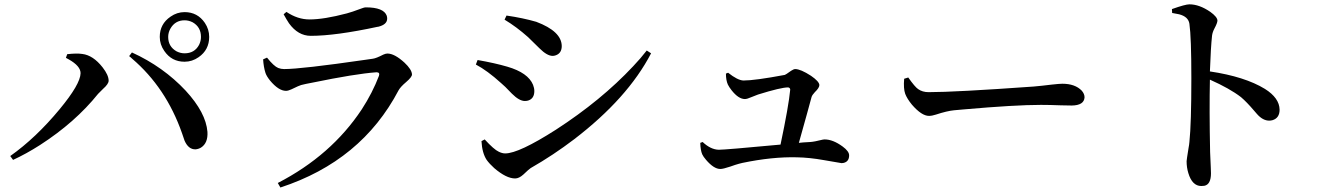

<svg xmlns="http://www.w3.org/2000/svg" viewBox="-20 -796 6020 869"><path d="M815.4 -516.6Q756.8 -516.6 723.6 -565.4Q703.1 -594.7 703.1 -628.9Q703.1 -687.5 752 -720.7Q781.2 -741.2 815.4 -741.2Q874 -741.2 907.2 -692.4Q926.8 -663.1 926.8 -628.9Q926.8 -570.3 878.9 -537.1Q849.6 -516.6 815.4 -516.6ZM815.4 -704.1Q772.5 -704.1 751 -666Q741.2 -648.4 741.2 -628.9Q741.2 -585 779.3 -563.5Q796.9 -554.7 815.4 -554.7Q860.4 -554.7 880.9 -592.8Q889.6 -610.4 889.6 -628.9Q889.6 -673.8 851.6 -695.3Q834 -704.1 815.4 -704.1ZM344.7 -464.8Q344.7 -497.1 291 -527.3Q284.2 -531.2 278.3 -534.2L284.2 -550.8Q328.1 -555.7 352.5 -551.8Q401.4 -545.9 444.3 -491.2Q471.7 -456.1 471.7 -430.7Q471.7 -416 446.3 -393.6Q430.7 -378.9 423.8 -371.1Q320.3 -242.2 161.1 -139.6Q98.6 -99.6 39.1 -72.3L26.4 -89.8Q142.6 -171.9 250 -301.8Q343.8 -415 344.7 -464.8ZM918.9 -199.2Q921.9 -148.4 889.6 -127.9Q877.9 -121.1 865.2 -120.1Q833 -119.1 815.4 -159.2Q810.5 -171.9 803.7 -193.4Q731.4 -399.4 578.1 -530.3Q571.3 -537.1 564.5 -542L577.1 -558.6Q718.8 -494.1 820.3 -385.7Q912.1 -286.1 918.9 -199.2Z M1181.6 -465.8Q1172.9 -493.2 1170.9 -527.3L1188.5 -535.2Q1219.7 -496.1 1239.3 -488.3Q1252 -483.4 1265.6 -483.4Q1343.8 -483.4 1633.8 -525.4Q1654.3 -528.3 1668 -530.3Q1682.6 -532.2 1714.8 -548.8Q1725.6 -553.7 1733.4 -553.7Q1765.6 -553.7 1810.5 -512.7Q1843.8 -481.4 1844.7 -459Q1844.7 -447.3 1818.4 -424.8Q1793 -403.3 1784.2 -387.7Q1616.2 -67.4 1249 52.7L1237.3 32.2Q1479.5 -92.8 1617.2 -300.8Q1666 -376 1695.3 -453.1Q1700.2 -468.8 1684.6 -468.8Q1683.6 -468.8 1682.6 -468.8Q1587.9 -461.9 1393.6 -421.9Q1361.3 -416 1342.8 -411.1Q1335 -409.2 1298.8 -391.6Q1284.2 -384.8 1274.4 -384.8Q1241.2 -384.8 1202.1 -431.6Q1186.5 -451.2 1181.6 -465.8ZM1732.4 -711.9Q1732.4 -684.6 1691.4 -674.8Q1690.4 -674.8 1689.5 -674.8Q1499 -633.8 1386.7 -633.8Q1329.1 -633.8 1288.1 -690.4Q1276.4 -708 1263.7 -731.4L1276.4 -742.2Q1327.1 -708 1380.9 -708Q1446.3 -708 1549.8 -735.4Q1569.3 -740.2 1619.1 -758.8Q1628.9 -762.7 1635.7 -762.7Q1716.8 -762.7 1730.5 -724.6Q1732.4 -717.8 1732.4 -711.9Z M2370.1 -627.9Q2317.4 -674.8 2263.7 -707L2272.5 -725.6Q2346.7 -714.8 2407.2 -697.3Q2521.5 -654.3 2522.5 -587.9Q2522.5 -555.7 2496.1 -545.9Q2488.3 -543 2481.4 -543Q2456.1 -543 2421.9 -577.1Q2380.9 -618.2 2370.1 -627.9ZM2266.6 -101.6Q2328.1 -101.6 2496.1 -209Q2701.2 -341.8 2845.7 -496.1Q2880.9 -533.2 2907.2 -567.4L2926.8 -554.7Q2821.3 -351.6 2579.1 -166Q2484.4 -93.8 2381.8 -35.2Q2375 -31.2 2348.6 -5.9Q2329.1 11.7 2311.5 11.7Q2271.5 11.7 2216.8 -35.2Q2195.3 -54.7 2182.6 -72.3Q2162.1 -103.5 2159.2 -157.2L2173.8 -165Q2215.8 -119.1 2237.3 -109.4Q2252.9 -101.6 2266.6 -101.6ZM2248 -419.9Q2185.5 -476.6 2133.8 -503.9L2141.6 -524.4Q2219.7 -510.7 2276.4 -494.1Q2370.1 -466.8 2392.6 -412.1Q2398.4 -397.5 2398.4 -383.8Q2398.4 -349.6 2370.1 -340.8Q2363.3 -338.9 2355.5 -338.9Q2330.1 -338.9 2296.9 -372.1Q2261.7 -409.2 2248 -419.9Z M3265.6 -462.9 3275.4 -466.8Q3318.4 -432.6 3344.7 -431.6Q3396.5 -431.6 3532.2 -457Q3536.1 -458 3560.5 -475.6Q3572.3 -483.4 3579.1 -483.4Q3603.5 -483.4 3650.4 -453.1Q3687.5 -427.7 3688.5 -411.1Q3688.5 -398.4 3668 -378.9Q3656.2 -366.2 3653.3 -357.4Q3648.4 -341.8 3632.8 -282.2Q3607.4 -190.4 3595.7 -149.4Q3610.4 -151.4 3647.5 -153.3Q3665 -154.3 3704.1 -164.1Q3709 -165 3711.9 -165Q3750 -165 3793.9 -132.8Q3823.2 -111.3 3823.2 -92.8Q3823.2 -64.5 3797.9 -58.6Q3793 -57.6 3789.1 -57.6Q3785.2 -57.6 3709 -71.3Q3643.6 -83 3586.9 -84Q3475.6 -86.9 3339.8 -58.6Q3331.1 -56.6 3324.2 -54.7Q3309.6 -50.8 3285.2 -42Q3252.9 -31.2 3240.2 -31.2Q3210.9 -31.2 3175.8 -72.3Q3163.1 -86.9 3158.2 -97.7Q3150.4 -116.2 3149.4 -149.4L3160.2 -153.3Q3196.3 -119.1 3233.4 -118.2Q3262.7 -118.2 3512.7 -141.6Q3549.8 -317.4 3556.6 -390.6Q3555.7 -399.4 3546.9 -400.4Q3514.6 -400.4 3411.1 -368.2Q3406.2 -366.2 3403.3 -365.2Q3394.5 -362.3 3380.9 -356.4Q3361.3 -347.7 3351.6 -347.7Q3322.3 -347.7 3291 -387.7Q3280.3 -401.4 3274.4 -413.1Q3265.6 -432.6 3265.6 -462.9Z M4072.3 -439.5 4090.8 -445.3Q4121.1 -402.3 4135.7 -392.6Q4155.3 -378.9 4182.6 -378.9Q4302.7 -378.9 4658.2 -404.3Q4692.4 -407.2 4740.2 -413.1Q4775.4 -417 4788.1 -417Q4845.7 -417 4876 -385.7Q4888.7 -371.1 4888.7 -355.5Q4886.7 -319.3 4831.1 -318.4Q4814.5 -318.4 4781.2 -319.3Q4729.5 -321.3 4691.4 -321.3Q4574.2 -321.3 4341.8 -300.8Q4314.5 -298.8 4297.9 -296.9Q4266.6 -293.9 4215.8 -277.3Q4198.2 -271.5 4184.6 -271.5Q4151.4 -271.5 4107.4 -322.3Q4085.9 -348.6 4077.1 -371.1Q4068.4 -395.5 4072.3 -439.5Z M5285.2 -737.3 5284.2 -754.9Q5344.7 -776.4 5363.3 -776.4Q5408.2 -776.4 5458 -742.2Q5489.3 -719.7 5490.2 -703.1Q5490.2 -692.4 5476.6 -667Q5467.8 -650.4 5465.8 -634.8Q5460 -582 5456.1 -472.7Q5614.3 -449.2 5705.1 -393.6Q5770.5 -352.5 5771.5 -299.8Q5771.5 -261.7 5739.3 -252Q5731.4 -250 5724.6 -250Q5695.3 -250 5668.9 -280.3Q5665 -285.2 5656.2 -294.9Q5623 -334 5596.7 -356.4Q5545.9 -395.5 5456.1 -435.5Q5453.1 -300.8 5457 -108.4Q5458 -79.1 5460 -39.1Q5460.9 -17.6 5460.9 -11.7Q5460.9 39.1 5430.7 44.9Q5423.8 45.9 5417 45.9Q5376 45.9 5358.4 -12.7Q5350.6 -38.1 5350.6 -66.4Q5350.6 -71.3 5359.4 -126Q5362.3 -140.6 5363.3 -153.3Q5372.1 -237.3 5372.1 -441.4Q5372.1 -627.9 5363.3 -688.5Q5358.4 -720.7 5316.4 -731.4Q5303.7 -734.4 5285.2 -737.3Z"/></svg>

Font: GenYoMin JP SemiBold
Style: Regular
Weight: 600
Version: Version 1.001;PS 1;hotconv 16.6.51;makeotf.lib2.5.65220 DEVE